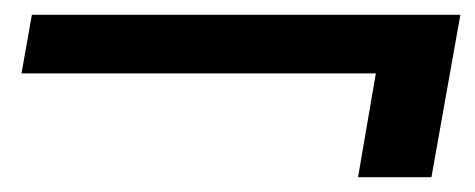

<svg xmlns="http://www.w3.org/2000/svg" viewBox="-20 -454 641 259"><path d="M463 -215 487 -355H9L23 -434H601L562 -215Z"/></svg>

Font: DM Sans Medium
Style: Italic
Weight: 500
Italic angle: -10°
Designer: Colophon Foundry, Jonny Pinhorn
Foundry: Colophon Foundry
Version: Version 4.004;gftools[0.9.30]